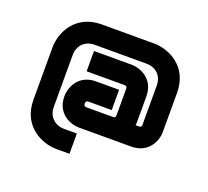

<svg xmlns="http://www.w3.org/2000/svg" viewBox="-99 -668 860 792"><g transform="rotate(20 331.0 -272.5)"><path d="M609 -387C609 -504 514 -546 450 -546H221C104 -546 62 -451 62 -387V-158C62 -41 157 1 221 1H278V-88H221C182 -88 151 -116 151 -158V-387C151 -426 178 -457 221 -457H450C490 -457 520 -430 520 -387V-216C520 -203 514 -203 507 -203H494C494 -207 495 -211 495 -215V-330C495 -405 434 -432 393 -432H228V-343H392C406 -343 406 -336 406 -330V-216C406 -206 402 -203 397 -203H279C272 -203 266 -206 266 -215C266 -228 275 -228 278 -228H380V-317H278C204 -317 177 -256 177 -215C177 -141 237 -114 278 -114H507C582 -114 609 -175 609 -215Z"/></g></svg>

Font: Audiowide
Style: Regular
Weight: 400
Designer: Astigmatic (AOETI)
Foundry: Astigmatic (AOETI)
Version: Version 1.002